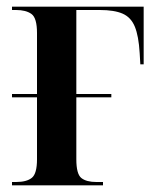

<svg xmlns="http://www.w3.org/2000/svg" viewBox="-20 -556 473 576"><path d="M16 0V-10H28Q60 -10 75.5 -22.5Q91 -35 91 -78V-264H16V-274H91V-457Q91 -502 74.5 -514Q58 -526 28 -526H16V-536H411V-363H401L399 -397Q396 -448 384.5 -476Q373 -504 348 -515Q323 -526 279 -526H209V-274H314V-264H209V-78Q209 -34 224 -22Q239 -10 269 -10H289V0Z"/></svg>

Font: Noto Serif Display Condensed SemiBold
Style: Regular
Weight: 600
Width: 3
Designer: Monotype Design Team
Foundry: Monotype Imaging Inc.
Version: Version 2.009